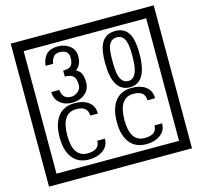

<svg xmlns="http://www.w3.org/2000/svg" viewBox="-141 -1116 1436 1362"><g transform="rotate(-15 577.5 -435.0)"><path d="M1103 90H53V-960H1103ZM1028 15V-885H128V15ZM499 -556Q499 -504 460.5 -473Q422 -442 369 -442Q314 -442 280 -471Q242 -502 242 -554H301Q307 -485 370 -485Q398 -485 421 -504.5Q444 -524 444 -552Q444 -597 426 -616Q408 -635 363 -635V-679Q405 -679 421.5 -696Q438 -713 438 -754Q438 -812 369 -812Q318 -812 306 -744H251Q264 -855 368 -855Q419 -855 454 -829Q493 -800 493 -750Q493 -685 451 -658Q475 -642 483 -630Q499 -605 499 -556ZM917 -656Q917 -442 791 -442Q664 -442 664 -656Q664 -744 685 -789Q714 -855 791 -855Q868 -855 897 -789Q917 -745 917 -656ZM864 -656Q864 -723 855 -752Q840 -809 791 -809Q742 -809 726 -752Q718 -723 718 -656Q718 -587 726 -553Q742 -488 791 -488Q839 -488 855 -554Q864 -587 864 -656ZM524 -136Q524 -80 478 -49Q438 -22 379 -22Q294 -22 252 -84Q216 -136 216 -226Q216 -317 251 -371Q293 -435 380 -435Q442 -435 479 -409Q522 -379 522 -321H466Q466 -391 381 -391Q272 -391 272 -226Q272 -67 379 -67Q468 -67 468 -136ZM944 -136Q944 -80 898 -49Q858 -22 799 -22Q714 -22 672 -84Q636 -136 636 -226Q636 -317 671 -371Q713 -435 800 -435Q862 -435 899 -409Q942 -379 942 -321H886Q886 -391 801 -391Q692 -391 692 -226Q692 -67 799 -67Q888 -67 888 -136Z"/></g></svg>

Font: Unicode BMP Fallback SIL
Style: Regular
Weight: 400
Foundry: NRSI, SIL International
Version: Version 5.1 Based on Unicode 5.1